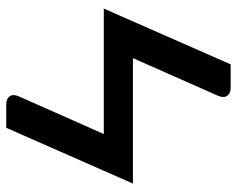

<svg xmlns="http://www.w3.org/2000/svg" viewBox="-92 -668 760 616"><g transform="rotate(-90 288.0 -360.0)"><path d="M389.5 0H313.5Q297 0 289 -10.8Q281 -21.5 288.5 -40L409.5 -313.5H7L186 -720H262Q278.5 -720 286.8 -709.2Q295 -698.5 287 -680L166 -407H568.5Z"/></g></svg>

Font: Lato SemiBold
Style: Regular
Weight: 600
Designer: Lukasz Dziedzic with Adam Twardoch and Botio Nikoltchev
Foundry: tyPoland Lukasz Dziedzic
Version: Version 2.015; 2015-08-06; http://www.latofonts.com/